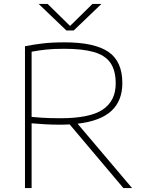

<svg xmlns="http://www.w3.org/2000/svg" viewBox="-20 -964 745 984"><path d="M108 0V-727Q150 -735.5 197.5 -741.2Q245 -747 311 -747Q463.5 -747 535.2 -698.5Q607 -650 607 -538Q607 -447.5 550.8 -395.5Q494.5 -343.5 377.5 -330L657 0H612.5L337 -326.5Q313.5 -325 288 -325Q245.5 -325 212.5 -327Q179.5 -329 142 -332V0ZM289 -358Q441.5 -358 507.2 -402.8Q573 -447.5 573 -536Q573 -603 545.8 -642Q518.5 -681 460.5 -697.5Q402.5 -714 310 -714Q254 -714 216.8 -710Q179.5 -706 142 -699V-365Q169 -362.5 190 -361Q211 -359.5 233.8 -358.8Q256.5 -358 289 -358ZM320 -808 178 -944H224L339 -831L454 -944H500L358 -808Z"/></svg>

Font: Encode Sans Expanded Thin
Style: Regular
Weight: 100
Width: 7
Designer: Multiple Designers
Foundry: Impallari Type
Version: Version 3.000; ttfautohint (v1.8.3) -l 8 -r 50 -G 200 -x 14 